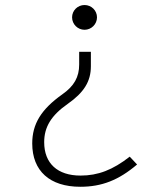

<svg xmlns="http://www.w3.org/2000/svg" viewBox="-20 -547 626 753"><path d="M294.9 185.5C378.9 185.5 445.3 159.7 517.6 98.1L488.8 67.4C421.9 119.6 364.3 141.6 295.9 141.6C205.6 141.6 153.3 93.8 153.3 10.7C153.3 -48.8 180.7 -94.2 245.6 -139.6C309.1 -184.1 336.4 -227.5 336.4 -287.1V-343.8H290.5V-293.9C290.5 -245.1 271 -209.5 224.1 -176.8C141.6 -118.2 106.4 -61 106.4 15.6C106.4 123.5 175.3 185.5 294.9 185.5ZM311.5 -527.3C284.7 -527.3 262.7 -505.9 262.7 -479C262.7 -452.1 284.7 -430.2 311.5 -430.2C338.4 -430.2 360.4 -452.1 360.4 -479C360.4 -505.9 338.4 -527.3 311.5 -527.3Z"/></svg>

Font: Cascadia Mono PL ExtraLight
Style: Regular
Weight: 200
Monospace: yes
Designer: Aaron Bell
Foundry: Saja Typeworks
Version: Version 2404.023